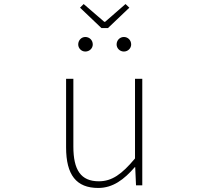

<svg xmlns="http://www.w3.org/2000/svg" viewBox="-20 -917 1040 950"><path d="M466 13C539 13 594 -29 647 -90H649L653 0H684V-527H648V-133C583 -55 534 -20 469 -20C380 -20 343 -76 343 -192V-527H307V-188C307 -51 358 13 466 13ZM482 -778H514L620 -879L601 -897L500 -809H496L394 -897L376 -879ZM402 -662C423 -662 439 -678 439 -697C439 -718 423 -734 402 -734C383 -734 367 -718 367 -697C367 -678 383 -662 402 -662ZM593 -662C613 -662 629 -678 629 -697C629 -718 613 -734 593 -734C573 -734 557 -718 557 -697C557 -678 573 -662 593 -662Z"/></svg>

Font: Harano Aji Gothic TW ExtraLight
Style: Regular
Weight: 250
Foundry: Masamichi Hosoda
Version: HaranoAjiGothicTW-ExtraLight version 20230610;ttx 4.39.4